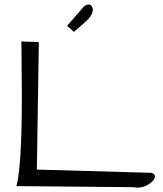

<svg xmlns="http://www.w3.org/2000/svg" viewBox="-20 -856 732 862"><path d="M78.1 -426.8 76.2 -669.9 154.3 -667 145.5 -94.7 660.2 -80.1Q675.8 -75.2 675.8 -63.5Q675.8 -51.8 661.1 -39.1Q632.8 -13.7 596.7 -13.7Q587.9 -13.7 578.1 -15.6L53.7 -20.5Q78.1 -111.3 78.1 -426.8ZM348.6 -817.4Q362.3 -835.9 377.9 -835.9Q387.7 -835.9 392.6 -826.7Q397.5 -817.4 396.5 -808.6Q395.5 -799.8 391.6 -792Q387.7 -784.2 378.9 -773.4Q362.3 -754.9 311.5 -712.9L281.2 -740.2Z"/></svg>

Font: Architects Daughter
Style: Regular
Weight: 400
Designer: Kimberly Geswein
Foundry: Kimberly Geswein
Version: Version 1.003 2010